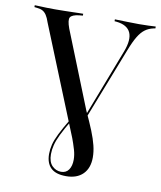

<svg xmlns="http://www.w3.org/2000/svg" viewBox="-85 -639 753 900"><g transform="rotate(10 291.5 -189.0)"><path d="M290.3 192.7Q241.1 192.7 217.7 169.8Q194.4 146.8 194.4 104Q194.4 81.5 200 58.9Q205.6 36.3 221 5.2Q236.3 -25.8 264.5 -72.6L269.4 -66.1Q243.5 -22.6 229 7.3Q214.5 37.1 208.9 59.7Q203.2 82.3 203.2 103.2Q203.2 140.3 221.4 158.5Q239.5 176.6 263.7 176.6Q287.9 176.6 300.4 158.5Q312.9 140.3 312.9 110.5Q312.9 88.7 306 64.5Q299.2 40.3 283.1 -3.2L331.5 -125.8Q354.8 -75.8 369.8 -38.7Q384.7 -1.6 391.9 27.8Q399.2 57.3 399.2 84.7Q399.2 135.5 370.6 164.1Q341.9 192.7 290.3 192.7ZM287.9 10.5 80.6 -501.6Q73.4 -523.4 65.3 -535.5Q57.3 -547.6 47.2 -553.2Q37.1 -558.9 21 -560.5L7.3 -562.1V-571Q17.7 -571 31.9 -570.2Q46 -569.4 62.9 -569Q79.8 -568.5 99.2 -568.5H106.5H107.3Q128.2 -568.5 147.6 -569Q166.9 -569.4 183.9 -569.8Q200.8 -570.2 214.1 -570.6Q227.4 -571 237.9 -571V-562.1L220.2 -560.5Q187.1 -556.5 179 -543.5Q171 -530.6 185.5 -491.1L337.9 -109.7L326.6 -91.1L457.3 -430.6Q479.8 -489.5 464.9 -522.6Q450 -555.6 398.4 -561.3L388.7 -562.1V-571Q418.5 -570.2 449.2 -569.4Q479.8 -568.5 504 -568.5Q529.8 -568.5 548.8 -569.4Q567.7 -570.2 583.1 -571V-562.1L574.2 -560.5Q551.6 -555.6 534.7 -543.1Q517.7 -530.6 502.8 -506Q487.9 -481.5 471 -437.9L296 10.5Z"/></g></svg>

Font: Playfair 144pt SemiCondensed Medium
Style: Regular
Weight: 500
Width: 4
Designer: Claus Eggers Sørensen
Foundry: Claus Eggers Sørensen
Version: Version 2.203